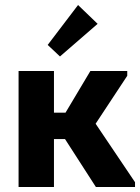

<svg xmlns="http://www.w3.org/2000/svg" viewBox="-20 -745 558 765"><path d="M54 -462H195V-296H241L340 -462H487V-443L361 -252L518 -19V0H362L239 -191H195V0H54ZM369 -650 219 -520 170 -566 291 -725Z"/></svg>

Font: Tilda Sans Extra Bold
Style: Regular
Weight: 800
Designer: ParaType Ltd
Foundry: ParaType Ltd
Version: Version 1.009